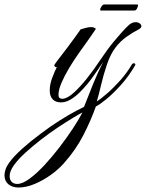

<svg xmlns="http://www.w3.org/2000/svg" viewBox="-145 -448 651 857"><path d="M-62 389Q-90 389 -107.5 374.5Q-125 360 -125 334Q-125 322 -120 307.5Q-115 293 -104 278Q-84 250 -45.5 215.5Q-7 181 35 150Q81 115 123.5 88.5Q166 62 195.5 46.5Q225 31 230 29Q231 28 242.5 -2.5Q254 -33 273 -79Q292 -125 315 -171Q304 -155 290.5 -135Q277 -115 264.5 -98Q252 -81 244 -72Q230 -55 211 -36Q192 -17 170.5 -4Q149 9 127 9Q103 9 90 -5Q77 -19 77 -44Q77 -72 88.5 -102Q100 -132 109 -149Q108 -148 106 -148Q102 -148 99 -152Q96 -156 98 -159Q106 -171 122 -191.5Q138 -212 156 -236Q174 -260 190 -282Q206 -304 215 -317Q223 -319 236 -323Q249 -327 262 -327Q276 -327 283 -319Q272 -302 252 -274Q232 -246 208.5 -213Q185 -180 164 -145Q143 -110 129.5 -78.5Q116 -47 116 -24Q116 -7 134 -7Q155 -8 183.5 -33.5Q212 -59 243 -98Q274 -137 301 -178Q336 -230 361 -260Q386 -290 396 -301Q406 -312 415 -321.5Q424 -331 432 -338Q446 -349 460 -349Q471 -349 478.5 -343.5Q486 -338 486 -331Q486 -324 476 -318Q445 -302 418 -282.5Q391 -263 370 -235Q348 -206 332.5 -160.5Q317 -115 306.5 -70Q296 -25 287 5Q303 -5 331.5 -29.5Q360 -54 391 -88.5Q422 -123 444 -161Q449 -166 452 -166Q455 -166 457.5 -163.5Q460 -161 459 -158Q431 -109 395 -69Q359 -29 328 -4Q297 21 283 27Q262 87 227.5 154.5Q193 222 139 282Q116 308 82 332.5Q48 357 10 373Q-28 389 -62 389ZM-68 373Q-45 373 -13.5 350Q18 327 52.5 290Q87 253 120 210Q153 167 180 126Q207 85 223 54Q209 61 180 78.5Q151 96 114 120.5Q77 145 39.5 174Q2 203 -30.5 232.5Q-63 262 -82.5 289Q-102 316 -102 338Q-102 354 -93 363.5Q-84 373 -68 373ZM305 -401Q302 -401 302 -405Q302 -410 308 -419Q314 -428 320 -428H469Q471 -428 471 -425Q471 -419 466.5 -410Q462 -401 455 -401Z"/></svg>

Font: Fleur De Leah
Style: Regular
Weight: 400
Designer: Robert E. Leuschke
Foundry: Robert E. Leuschke
Version: Version 1.010; ttfautohint (v1.8.3)